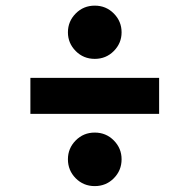

<svg xmlns="http://www.w3.org/2000/svg" viewBox="-20 -658 655 664"><path d="M307.7 -638.5Q346.7 -638.5 373.6 -611.3Q400.5 -584.1 400.5 -546.2Q400.5 -508.7 373.6 -481.5Q346.7 -454.4 307.7 -454.4Q268.7 -454.4 241.8 -481.5Q214.9 -508.7 214.9 -546.2Q214.9 -584.1 241.8 -611.3Q268.7 -638.5 307.7 -638.5ZM530.3 -388.7V-264.1H85.1V-388.7ZM307.7 -199.5Q346.7 -199.5 373.6 -172.3Q400.5 -145.1 400.5 -107.2Q400.5 -68.7 373.6 -41.5Q346.7 -14.4 307.7 -14.4Q268.7 -14.4 241.8 -41.5Q214.9 -68.7 214.9 -107.2Q214.9 -145.1 241.8 -172.3Q268.7 -199.5 307.7 -199.5Z"/></svg>

Font: FiraCode Nerd Font Mono
Style: Bold
Weight: 700
Monospace: yes
Designer: Carrois Corporate, Edenspiekermann AG, Nikita Prokopov
Foundry: Carrois Corporate, Edenspiekermann AG, Nikita Prokopov
Version: Version 6.002;Nerd Fonts 3.3.0